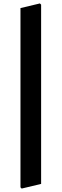

<svg xmlns="http://www.w3.org/2000/svg" viewBox="-20 -914 358 1116"><path d="M99 175V-867L212 -894L219 -887V155L106 182Z"/></svg>

Font: Noto Serif Oriya
Style: Bold
Weight: 700
Designer: David Williams
Foundry: Google LLC, David Williams
Version: Version 1.051; ttfautohint (v1.8.4.7-5d5b)